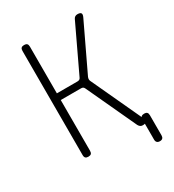

<svg xmlns="http://www.w3.org/2000/svg" viewBox="-207 -858 1014 1117"><g transform="rotate(-30 300.0 -300.0)"><path d="M130 10Q117 10 111 4Q105 -2 105 -15V-715Q105 -728 111 -734Q117 -740 130 -740Q143 -740 149 -734Q155 -728 155 -715V-401H293Q301 -401 306.5 -404Q312 -407 315 -414L462 -724Q466 -732 472.5 -736Q479 -740 488 -740Q507 -740 512 -732Q517 -724 509 -707L360 -394Q357 -387 356.5 -380.5Q356 -374 359 -367L513 -35Q515 -37 516 -39Q523 -45 535.5 -45Q548 -45 554 -39Q560 -33 560 -20V115Q560 127 554 133.5Q548 140 535.5 140Q523 140 516.5 133.5Q510 127 510 115V8Q504 10 496 10Q486 10 479.5 5.5Q473 1 468 -8L313 -342Q310 -349 305 -352.5Q300 -356 292 -356H155V-15Q155 -2 149 4Q143 10 130 10Z"/></g></svg>

Font: Maple Mono Thin
Style: Regular
Weight: 250
Monospace: yes
Designer: subframe7536
Version: Version 7.000